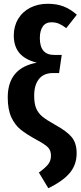

<svg xmlns="http://www.w3.org/2000/svg" viewBox="-20 -776 427 1017"><path d="M387 -698 331 -627Q308 -644 291 -651Q274 -658 252 -658Q222 -658 206.5 -635.5Q191 -613 191 -574Q191 -485 267 -485H307L293 -389H260Q212 -389 186.5 -357.5Q161 -326 161 -269Q161 -228 171.5 -202.5Q182 -177 204.5 -158.5Q227 -140 272 -115Q334 -81 360 -49.5Q386 -18 386 36Q386 96 350 139.5Q314 183 236 221L186 138Q219 114 234.5 95Q250 76 250 49Q250 22 235.5 6Q221 -10 173 -36Q120 -65 89.5 -89.5Q59 -114 40 -155Q21 -196 21 -260Q21 -416 175 -444Q112 -460 82.5 -495.5Q53 -531 53 -588Q53 -637 76 -675.5Q99 -714 140 -735Q181 -756 233 -756Q280 -756 316.5 -742Q353 -728 387 -698Z"/></svg>

Font: Fira Sans Compressed SemiBold
Style: Regular
Weight: 600
Width: 1
Designer: bBox Type GmbH & Carrois Corporate GbR & Edenspiekermann AG
Foundry: bBox Type GmbH & Carrois Corporate GbR & Edenspiekermann AG
Version: Version 4.301